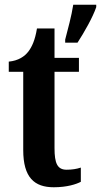

<svg xmlns="http://www.w3.org/2000/svg" viewBox="-20 -780 426 810"><path d="M255 -613V-600H307C335 -643 372 -708 386 -750V-760H289C282 -714 266 -655 255 -613ZM207 10C263 10 302 -3 321 -13V-73C303 -67 283 -64 261 -64C222 -64 210 -91 210 -155V-477H313V-536H210V-660H136C128 -611 115 -583 100 -563C84 -542 58 -524 17 -520V-477H78V-147C78 -31 125 10 207 10Z"/></svg>

Font: Noto Serif Lao ExtraCondensed
Style: Bold
Weight: 700
Width: 2
Designer: Monotype Design Team
Foundry: Monotype Imaging Inc.
Version: Version 2.003